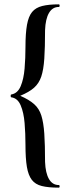

<svg xmlns="http://www.w3.org/2000/svg" viewBox="-20 -745 329 882"><path d="M32 -298Q29 -298 29 -304.5Q29 -311 32 -311Q61 -316 75 -349Q89 -382 93 -430.5Q97 -479 97 -529Q97 -592 104 -631Q111 -670 127.5 -690Q144 -710 174 -717.5Q204 -725 250 -725Q254 -725 254 -719Q254 -713 250 -713Q221 -713 205 -685.5Q189 -658 187 -607Q187 -527 183.5 -475.5Q180 -424 169.5 -393Q159 -362 136.5 -342Q114 -322 73 -305Q114 -287 137 -266.5Q160 -246 170 -214Q180 -182 183.5 -131Q187 -80 187 -1Q189 50 205 77.5Q221 105 250 105Q254 105 254 111Q254 117 250 117Q202 117 172 109.5Q142 102 126 81Q110 60 103.5 21.5Q97 -17 97 -80Q97 -131 93 -179.5Q89 -228 75 -261Q61 -294 32 -298Z"/></svg>

Font: Cormorant Infant Light SemiBold
Style: Regular
Weight: 600
Version: Version 4.001